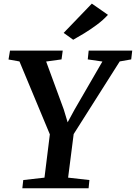

<svg xmlns="http://www.w3.org/2000/svg" viewBox="-20 -1016 734 1036"><path d="M100.5 0 105.5 -44.5 220 -57.5 249 -291 85 -684.5 26 -695 34 -743H318.5L312 -695.5L229 -684L324 -425.5L345 -356L382.5 -425L532.5 -684L453.5 -695.5L458.5 -743H693.5L688 -695.5L626 -684.5L377.5 -292.5L347.5 -57.5L462.5 -44.5L458 0ZM375 -801.5 323.5 -838.5 475.5 -996.5 562.5 -936Q536 -907 501.8 -881.8Q467.5 -856.5 434 -836Q400.5 -815.5 375 -801.5Z"/></svg>

Font: Merriweather Light 18pt SemiBold
Style: Italic
Weight: 600
Italic angle: -7.8°
Version: Version 2.101